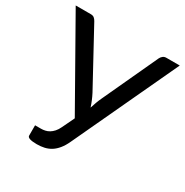

<svg xmlns="http://www.w3.org/2000/svg" viewBox="-166 -851 958 994"><g transform="rotate(30 313.0 -354.5)"><path d="M625.5 -716.5 334.5 -93.5Q321 -64 305.2 -44.8Q289.5 -25.5 271.5 -14.2Q253.5 -3 232.5 1.8Q211.5 6.5 187.5 6.5Q160.5 6.5 146 1.8Q131.5 -3 131.5 -12.5V-74H166.5Q179 -74 191.5 -76.8Q204 -79.5 215.5 -86.5Q227 -93.5 237.5 -105.2Q248 -117 256.5 -135L291.5 -208L3.5 -716.5H94Q107 -716.5 114.5 -710.2Q122 -704 127.5 -694L304.5 -369Q323 -333.5 334.5 -297Q340 -315 346.8 -333Q353.5 -351 362 -369L512.5 -694Q516.5 -702.5 524.8 -709.5Q533 -716.5 545.5 -716.5Z"/></g></svg>

Font: Lato-Regular
Style: Regular
Weight: 400
Designer: Lukasz Dziedzic with Adam Twardoch and Botio Nikoltchev
Foundry: tyPoland Lukasz Dziedzic
Version: Version 2.015; 2015-08-06; http://www.latofonts.com/